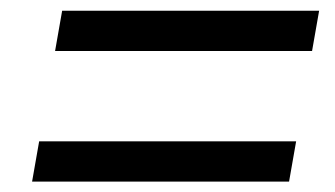

<svg xmlns="http://www.w3.org/2000/svg" viewBox="-20 -526 626 359"><path d="M40 -186.5 53.2 -261.7H533.7L520.5 -186.5ZM83 -430.7 96.2 -505.9H576.7L563.5 -430.7Z"/></svg>

Font: Cascadia Code NF SemiLight
Style: Italic
Weight: 350
Italic angle: -10°
Monospace: yes
Designer: Aaron Bell
Foundry: Saja Typeworks
Version: Version 2404.023; ttfautohint (v1.8.4)